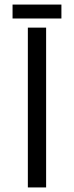

<svg xmlns="http://www.w3.org/2000/svg" viewBox="-20 -821 324 841"><path d="M35 -801H249V-740H35ZM102 -700H182V0H102Z"/></svg>

Font: Tilda Sans
Style: Regular
Weight: 400
Designer: ParaType Ltd
Foundry: ParaType Ltd
Version: Version 1.002W